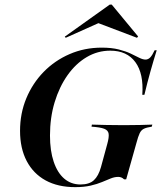

<svg xmlns="http://www.w3.org/2000/svg" viewBox="-20 -785 687 817"><path d="M300 11.3Q226.6 11.3 174.2 -17.3Q121.8 -46 93.5 -100Q65.3 -154 65.3 -228.2Q65.3 -302.4 91.9 -366.5Q118.5 -430.6 165.7 -479Q212.9 -527.4 276.2 -554.8Q339.5 -582.3 412.9 -582.3Q454.8 -582.3 485.1 -574.6Q515.3 -566.9 536.3 -556.9Q557.3 -546.8 572.6 -539.1Q587.9 -531.5 599.2 -531.5Q610.5 -531.5 619.4 -540.7Q628.2 -550 637.9 -571H646.8Q633.9 -529.8 620.6 -482.7Q607.3 -435.5 594.4 -381.5H585.5Q591.9 -471.8 556 -520.6Q520.2 -569.4 449.2 -569.4Q395.2 -569.4 348.8 -541.9Q302.4 -514.5 267.3 -464.9Q232.3 -415.3 212.5 -350Q192.7 -284.7 192.7 -208.1Q192.7 -143.5 208.5 -96.8Q224.2 -50 253.2 -25Q282.3 0 322.6 0Q359.7 0 379.4 -18.1Q399.2 -36.3 409.7 -74.2L436.3 -171.8Q444.4 -200.8 442.3 -215.7Q440.3 -230.6 423.4 -237.1Q406.5 -243.5 369.4 -246L371 -254.8Q397.6 -254 432.3 -253.2Q466.9 -252.4 507.3 -252.4Q547.6 -252.4 577 -253.2Q606.5 -254 628.2 -254.8L625.8 -246Q604 -242.7 592.3 -237.1Q580.6 -231.5 574.2 -217.7Q567.7 -204 560.5 -176.6L516.9 -21.8H508.1Q502.4 -27.4 496.4 -29.8Q490.3 -32.3 483.1 -32.3Q467.7 -32.3 451.6 -25.8Q435.5 -19.4 414.5 -10.5Q393.5 -1.6 365.7 4.8Q337.9 11.3 300 11.3ZM259.7 -624.2 255.6 -629 446.8 -765.3H455.6L567.7 -629.8L562.9 -624.2L382.3 -692.7L443.5 -706.5Z"/></svg>

Font: Playfair 144pt
Style: Bold Italic
Weight: 700
Italic angle: -15.6°
Designer: Claus Eggers Sørensen
Foundry: Claus Eggers Sørensen
Version: Version 2.203